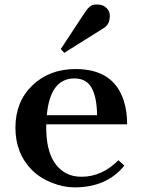

<svg xmlns="http://www.w3.org/2000/svg" viewBox="-20 -809 623 839"><path d="M523.4 -85.4Q446.8 9.8 305.2 9.8Q258.3 9.8 207.5 -10Q156.7 -29.8 121.1 -64.5Q47.4 -137.7 47.4 -251.2Q47.4 -364.7 121.6 -436Q195.8 -507.3 310.1 -507.3Q478 -507.3 521.5 -366.7Q535.6 -321.8 535.6 -265.6H182.1V-251Q182.1 -100.1 267.6 -52.7Q296.4 -36.6 336.4 -36.6Q425.3 -36.6 497.6 -108.9ZM404.3 -305.7Q403.3 -383.8 380.4 -425Q357.4 -466.3 305.2 -466.3Q199.2 -466.3 184.6 -305.7ZM245.6 -594.7 353 -757.8Q372.1 -786.1 390.6 -788.6Q421.9 -792.5 439.9 -778.8Q458 -765.1 459.5 -745.6Q462.4 -704.6 433.6 -686.5L260.7 -578.1Z"/></svg>

Font: Cantata One
Style: Regular
Weight: 400
Designer: Joana Maria Correia da Silva
Foundry: Joana Maria Correia da Silva
Version: Version 1.002